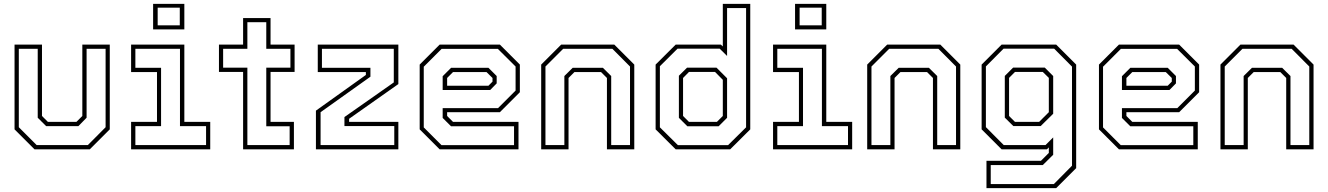

<svg xmlns="http://www.w3.org/2000/svg" viewBox="-20 -770 6848 990"><path d="M158 0 55 -103V-540H196.5V-172L227 -141.5H374L404.5 -172V-540H546V-103L443 0ZM169 -22H433L524.5 -114V-518.5H426.5V-163L384 -119.5H218L174.5 -163V-518.5H77V-114Z M769.5 -618.5V-750H930.5V-618.5ZM793 -639.5H907V-730.5H793ZM656 0V-141.5H789.5V-398.5H656V-540H930.5V-141.5H1064V0ZM678 -22H1042.5V-119.5H908V-518.5H678V-420.5H810.5V-119.5H678Z M1233.5 0V-399H1109V-540H1233.5V-677H1375V-540H1499V-399H1375V-141.5H1495.5V0ZM1255.5 -22H1473.5V-119H1353V-421H1477.5V-518.5H1353V-655.5H1255.5V-518.5H1130.5V-421H1255.5Z M1633 -22H2013V-120H1756V-166.5L2010.5 -345V-518.5H1640V-420.5H1890V-374.5L1633 -191.5ZM1609 0V-199.5L1866.5 -383.5V-398.5H1618.5V-540H2034V-336.5L1780 -157.5V-141.5H2034V0Z M2557.5 -540 2660.5 -437V-294.5L2557.5 -191.5H2285.5V-172L2316 -141.5H2653.5V0H2247L2144 -103V-437L2247 -540ZM2498.5 -420.5 2541 -378V-340L2507.5 -306H2262.5V-377L2306 -420.5ZM2547 -518H2257L2165 -426V-113L2256.5 -21.5H2630.5V-119H2305.5L2262.5 -162V-212.5H2548L2638.5 -303V-427ZM2488.5 -398.5H2316L2285.5 -368V-328H2498.5L2519.5 -349V-368Z M2770.5 0V-437L2873.5 -540H3147.5L3250.5 -437V0H3109.5V-368L3079 -398.5H2942L2911.5 -368V0ZM2792.5 -22H2890V-378L2933 -420.5H3088.5L3131.5 -378V-22H3228.5V-427L3137.5 -518.5H2884L2792.5 -427Z M3745 0H3464L3360.5 -103V-437L3464 -540H3697L3707 -530.5V-750H3848.5V-103ZM3685.5 -119H3524L3480.5 -162.5V-379.5L3522.5 -421H3674.5L3729 -366.5V-162.5ZM3676.5 -141.5 3707 -172V-358.5L3667 -399H3532.5L3502 -368V-172L3532.5 -141.5ZM3734 -21.5 3827 -113.5V-728.5H3729V-481.5L3691 -519H3473.5L3382.5 -428.5V-113.5L3475.5 -21.5Z M4079.5 -618.5V-750H4240.5V-618.5ZM4103 -639.5H4217V-730.5H4103ZM3966 0V-141.5H4099.5V-398.5H3966V-540H4240.5V-141.5H4374V0ZM3988 -22H4352.5V-119.5H4218V-518.5H3988V-420.5H4120.5V-119.5H3988Z M4451.5 0V-437L4554.5 -540H4828.5L4931.5 -437V0H4790.5V-368L4760 -398.5H4623L4592.5 -368V0ZM4473.5 -22H4571V-378L4614 -420.5H4769.5L4812.5 -378V-22H4909.5V-427L4818.5 -518.5H4565L4473.5 -427Z M5066.5 200V59H5347.5L5388 18.5V-10L5378 0H5144.5L5041.5 -103V-437L5144.5 -540H5426L5529 -437V97L5426 200ZM5088.5 179H5414L5507.5 84.5V-426.5L5415.5 -519H5154.5L5063.5 -427.5V-114.5L5155.5 -22H5371L5410.5 -61.5V28L5357 81H5088.5ZM5205 -120 5161 -163.5V-378.5L5204 -421.5H5367L5410.5 -378V-183.5L5346 -120ZM5213.5 -141.5H5338L5388 -191.5V-368.5L5357 -399H5213.5L5183 -368.5V-172Z M6060 -540 6163 -437V-294.5L6060 -191.5H5788V-172L5818.5 -141.5H6156V0H5749.5L5646.5 -103V-437L5749.5 -540ZM6001 -420.5 6043.5 -378V-340L6010 -306H5765V-377L5808.5 -420.5ZM6049.5 -518H5759.5L5667.5 -426V-113L5759 -21.5H6133V-119H5808L5765 -162V-212.5H6050.5L6141 -303V-427ZM5991 -398.5H5818.5L5788 -368V-328H6001L6022 -349V-368Z M6273 0V-437L6376 -540H6650L6753 -437V0H6612V-368L6581.5 -398.5H6444.5L6414 -368V0ZM6295 -22H6392.5V-378L6435.5 -420.5H6591L6634 -378V-22H6731V-427L6640 -518.5H6386.5L6295 -427Z"/></svg>

Font: Tourney ExtraLight
Style: Regular
Weight: 250
Designer: Tyler Finck
Foundry: Etcetera Type Co
Version: Version 1.015